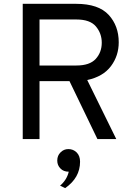

<svg xmlns="http://www.w3.org/2000/svg" viewBox="-20 -720 705 994"><path d="M97.7 0Q97.7 -174.8 97.7 -700.2Q167 -700.2 374 -700.2Q490.2 -700.2 543 -642.6Q594.7 -585.9 594.7 -501Q594.7 -431.6 554.7 -377.9Q513.7 -323.2 431.6 -305.7Q482.4 -204.1 582 0Q557.6 0 484.4 0Q448.2 -75.2 339.8 -299.8Q300.8 -299.8 184.6 -299.8Q184.6 -224.6 184.6 0Q163.1 0 97.7 0ZM184.6 -380.9Q232.4 -380.9 376 -380.9Q444.3 -380.9 475.6 -415Q506.8 -449.2 506.8 -499Q506.8 -546.9 476.6 -583Q446.3 -619.1 376 -619.1Q312.5 -619.1 184.6 -619.1Q184.6 -559.6 184.6 -380.9ZM291 241.2Q326.2 210.9 335.9 168.9Q308.6 168.9 293 152.3Q276.4 135.7 276.4 111.3Q276.4 85 293.9 68.4Q310.5 51.8 334 51.8Q359.4 51.8 377 69.3Q394.5 86.9 394.5 117.2Q394.5 200.2 317.4 253.9Q308.6 250 291 241.2Z"/></svg>

Font: Overpass
Style: Regular
Weight: 400
Designer: Delve Withrington, Thomas Jockin
Version: Version 3.000;DELV;Overpass; ttfautohint (v1.5)